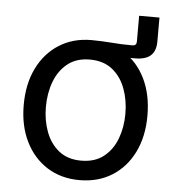

<svg xmlns="http://www.w3.org/2000/svg" viewBox="-50 -709 691 767"><g transform="rotate(5 295.5 -325.5)"><path d="M295.9 -492.2V-549.8Q317.4 -549.8 336.9 -548.8Q356.4 -547.9 376.2 -546.4Q396 -544.9 416.7 -543.9Q437.5 -543 460.4 -543Q477.1 -543 477.1 -559.6V-663.1H558.6V-566.9Q558.6 -529.3 538.3 -510.7Q518.1 -492.2 475.6 -492.2Q432.6 -492.2 385.7 -492.2Q338.9 -492.2 295.9 -492.2ZM296.4 11.7Q222.7 11.7 167 -23.4Q111.3 -58.6 80.1 -121.6Q48.8 -184.6 48.8 -268.1Q48.8 -353 80.1 -416.3Q111.3 -479.5 167 -514.6Q222.7 -549.8 296.4 -549.8Q371.1 -549.8 427 -514.6Q482.9 -479.5 513.9 -416.3Q544.9 -353 544.9 -268.1Q544.9 -184.6 513.9 -121.6Q482.9 -58.6 427 -23.4Q371.1 11.7 296.4 11.7ZM296.4 -66.4Q351.1 -66.4 386.5 -94.2Q421.9 -122.1 439.2 -168Q456.5 -213.9 456.5 -268.1Q456.5 -322.8 439.2 -369.1Q421.9 -415.5 386.5 -443.6Q351.1 -471.7 296.4 -471.7Q242.7 -471.7 207.5 -443.6Q172.4 -415.5 155 -369.4Q137.7 -323.2 137.7 -268.1Q137.7 -213.9 155 -168Q172.4 -122.1 207.5 -94.2Q242.7 -66.4 296.4 -66.4Z"/></g></svg>

Font: Inter 16pt
Style: Regular
Weight: 400
Version: Version 4.001;git-66647c0bb